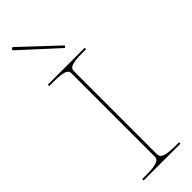

<svg xmlns="http://www.w3.org/2000/svg" viewBox="-246 -727 737 737"><g transform="rotate(-45 122.5 -358.5)"><path d="M175.5 -580 31.5 -715.5C28.5 -718.5 24.5 -717 23 -715.5C21.5 -714 19 -710 22 -707L168.5 -573ZM222.5 0V-7.5H205C136.5 -7.5 130 -20.5 130 -35V-486.5C130 -502 139 -512.5 205 -512.5H222.5V-520H22.5V-512.5H42.5C108.5 -512.5 117.5 -502 117.5 -486.5V-35C117.5 -20.5 111 -7.5 42.5 -7.5H22.5V0Z"/></g></svg>

Font: ZnikomitSC
Style: Regular
Weight: 100
Designer: gluk
Foundry: gluk
Version: Version 0.55